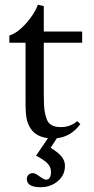

<svg xmlns="http://www.w3.org/2000/svg" viewBox="-20 -573 396 811"><path d="M151.4 217.8Q93.3 217.8 93.3 183.1Q93.3 171.9 100.8 165Q108.4 158.2 118.7 158.2Q128.9 158.2 147.5 172.4Q166.5 186 174.3 186Q195.3 186 195.3 152.8Q195.3 132.3 180.7 117.2Q166 102.1 132.3 84.5L182.6 10.7Q131.8 4.4 109.4 -30.3Q97.2 -48.8 92.5 -71.5Q87.9 -94.2 87.9 -143.6V-392.6H19.5V-422.9Q53.7 -433.6 89.6 -473.6Q125.5 -513.7 140.1 -553.2L165 -546.9V-439.9H327.1V-392.6H165V-177.7Q165 -127 168.2 -105.7Q171.4 -84.5 178.2 -67.4Q190.9 -36.1 236.8 -36.1Q277.3 -36.1 306.2 -61.5L319.3 -48.8Q280.3 4.4 220.2 10.7L193.8 51.3Q226.6 71.3 240.5 88.9Q254.4 106.4 254.4 127.4Q254.4 167 223.9 192.4Q193.4 217.8 151.4 217.8Z"/></svg>

Font: Elstob 10pt
Style: Regular
Weight: 400
Designer: Peter S. Baker
Version: Version 1.015